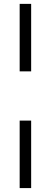

<svg xmlns="http://www.w3.org/2000/svg" viewBox="-20 -734 264 996"><path d="M141.6 -363.8H82V-713.9H141.6ZM141.6 241.7H82V-108.4H141.6Z"/></svg>

Font: VidalokaRegular
Style: Regular
Weight: 400
Designer: Cyreal (www.cyreal.org)
Foundry: Cyreal (www.cyreal.org)
Version: Version 1.000